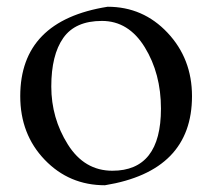

<svg xmlns="http://www.w3.org/2000/svg" viewBox="-20 -529 629 569"><path d="M549 -244Q549 -22 291 20Q185 20 112.5 -55.5Q40 -131 40 -244Q40 -468 299 -509Q404 -509 476.5 -432Q549 -355 549 -244ZM313 -23Q457 -23 457 -207Q457 -311 409 -389Q361 -467 282 -467Q203 -467 167.5 -416.5Q132 -366 132 -272.5Q132 -179 181 -101Q230 -23 313 -23Z"/></svg>

Font: Rosarivo
Style: Regular
Weight: 400
Designer: Pablo Ugerman
Foundry: Pablo Ugerman
Version: Version 1.003